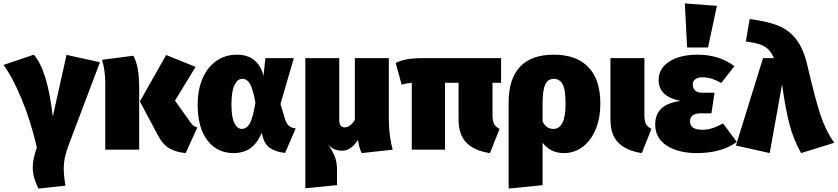

<svg xmlns="http://www.w3.org/2000/svg" viewBox="-45 -873 4886 1120"><path d="M263 -193 343 -553 538 -510 357 -31Q341 11 334 43.5Q327 76 327 111Q327 154 337 210L179 227Q162 192 154 163Q146 134 146 104Q146 55 170 -13Q134 -169 79.5 -299Q25 -429 -25 -494L152 -554Q232 -464 263 -193Z M976 -286 1067 -158Q1075 -146 1084 -139.5Q1093 -133 1106 -129L1038 20Q982 15 943 -7.5Q904 -30 876 -84L771 -281L924 -552L1096 -483ZM767 -349V0H569V-397Q569 -428 563.5 -464Q558 -500 550 -524L733 -548Q750 -516 758.5 -471.5Q767 -427 767 -349Z M1492 -430 1503 -534H1669L1591 -266L1618 -178Q1626 -151 1641 -138.5Q1656 -126 1680 -124L1618 19Q1563 13 1531 -9Q1499 -31 1488 -74L1482 -98Q1455 -36 1415 -8Q1375 20 1317 20Q1222 20 1165 -54Q1108 -128 1108 -263Q1108 -348 1136 -414Q1164 -480 1216 -517Q1268 -554 1338 -554Q1401 -554 1440 -520.5Q1479 -487 1492 -430ZM1305 -263Q1305 -188 1322.5 -154.5Q1340 -121 1365 -121Q1395 -121 1413 -154.5Q1431 -188 1445 -275Q1430 -354 1413.5 -383.5Q1397 -413 1368 -413Q1340 -413 1322.5 -376Q1305 -339 1305 -263Z M2065 20Q2057 3 2052.5 -12.5Q2048 -28 2043 -57Q2003 6 1952 6Q1927 6 1906.5 -2Q1886 -10 1868 -32Q1896 10 1908.5 41.5Q1921 73 1921 123V207L1736 225V-534H1934V-173Q1934 -130 1967 -130Q1981 -130 1996.5 -141Q2012 -152 2025 -174V-534H2223V-184Q2223 -79 2246 0Z M2828 -390V-202Q2828 -168 2837 -150.5Q2846 -133 2869 -121L2813 20Q2724 7 2677 -39.5Q2630 -86 2630 -176V-390H2551V0H2357V-390Q2323 -387 2298 -379L2263 -506Q2294 -521 2331 -527.5Q2368 -534 2435 -534H2878V-390Z M3457 -269Q3457 -186 3430.5 -120.5Q3404 -55 3355.5 -17.5Q3307 20 3244 20Q3207 20 3176.5 6Q3146 -8 3120 -40V207L2922 227V-277Q2922 -411 2987.5 -482.5Q3053 -554 3186 -554Q3317 -554 3387 -481.5Q3457 -409 3457 -269ZM3254 -266Q3254 -352 3236.5 -382.5Q3219 -413 3186 -413Q3150 -413 3135 -379Q3120 -345 3120 -263V-164Q3133 -140 3148 -130.5Q3163 -121 3183 -121Q3254 -121 3254 -266Z M3714 -202Q3714 -168 3723 -150.5Q3732 -133 3755 -121L3699 20Q3610 7 3563 -39.5Q3516 -86 3516 -176V-534H3714Z M4239 -487 4162 -389Q4132 -406 4106.5 -414Q4081 -422 4052 -422Q4027 -422 4011.5 -411Q3996 -400 3996 -380Q3996 -358 4010 -345Q4024 -332 4053 -332H4123L4105 -212H4045Q4011 -212 3995.5 -199.5Q3980 -187 3980 -165Q3980 -116 4053 -116Q4080 -116 4108 -124.5Q4136 -133 4173 -153L4253 -45Q4164 20 4020 20Q3912 20 3844.5 -23.5Q3777 -67 3777 -147Q3777 -266 3925 -284Q3797 -310 3797 -406Q3797 -474 3859.5 -514Q3922 -554 4024 -554Q4151 -554 4239 -487ZM3950 -853 4137 -839 4085 -596H3963Z M4664 -494Q4711 -293 4741 -202.5Q4771 -112 4821 -40L4628 20Q4584 -59 4561 -144.5Q4538 -230 4517 -381L4445 20L4248 -24L4406 -534H4470Q4454 -568 4435.5 -586Q4417 -604 4388 -614Q4359 -624 4306 -631L4328 -762Q4430 -749 4493 -724Q4556 -699 4598.5 -645Q4641 -591 4664 -494Z"/></svg>

Font: Fira Sans Black
Style: Regular
Weight: 900
Designer: Carrois Corporate & Edenspiekermann AG
Foundry: Carrois Corporate GbR & Edenspiekermann AG
Version: Version 4.203